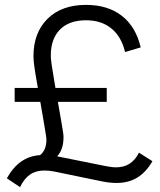

<svg xmlns="http://www.w3.org/2000/svg" viewBox="-20 -729 655 786"><path d="M201 -27Q191 -29 181 -30Q171 -31 162 -31Q127 -31 103 -14.5Q79 2 62 37L8 1Q33 -44 66.5 -67.5Q100 -91 144 -94Q157 -104 163.5 -120Q170 -136 170 -157Q170 -160 169.5 -165Q169 -170 166.5 -185.5Q164 -201 159 -230.5Q154 -260 145 -312H40V-369H135Q123 -436 120 -460.5Q117 -485 117 -499Q117 -595 174.5 -652Q232 -709 332 -709Q421 -709 478.5 -664.5Q536 -620 556 -535L492 -516Q477 -579 436 -612.5Q395 -646 332 -646Q263 -646 225.5 -608Q188 -570 188 -502Q188 -496 188.5 -488.5Q189 -481 191 -467Q193 -453 197 -429.5Q201 -406 207 -369H417V-312H217Q225 -267 229.5 -240Q234 -213 236.5 -198.5Q239 -184 239.5 -177.5Q240 -171 240 -167Q240 -142 233.5 -122.5Q227 -103 214 -89L413 -49Q424 -47 434.5 -45.5Q445 -44 455 -44Q487 -44 510 -58.5Q533 -73 549 -104L604 -69Q578 -24 542 -2Q506 20 457 20Q444 20 429.5 18.5Q415 17 400 14Z"/></svg>

Font: Red Hat Display
Style: Regular
Weight: 400
Designer: Pentagram / MCKL
Foundry: Pentagram / MCKL
Version: Version 1.003; Red Hat Display